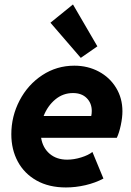

<svg xmlns="http://www.w3.org/2000/svg" viewBox="-20 -825 584 853"><path d="M30.3 -228.5Q30.3 -308.1 66.9 -378.4Q103.5 -448.7 167.7 -491Q231.9 -533.2 310.1 -533.2Q370.1 -533.2 418.9 -507.1Q467.8 -481 495.8 -434.8Q523.9 -388.7 523.9 -330.6Q523.9 -302.7 516.6 -268.6Q509.3 -234.4 499 -212.9H162.6Q169.9 -168 200.7 -141.8Q231.4 -115.7 278.3 -115.7Q308.6 -115.7 340.8 -125.7Q373 -135.7 390.6 -149.9L439.5 -31.7Q403.8 -12.7 359.9 -2.4Q315.9 7.8 272.9 7.8Q197.3 7.8 142.6 -22.9Q87.9 -53.7 59.1 -107.2Q30.3 -160.6 30.3 -228.5ZM385.3 -309.6Q387.7 -319.3 387.7 -332Q387.7 -366.7 365.2 -389.2Q342.8 -411.6 304.2 -411.6Q259.8 -411.6 225.6 -383.1Q191.4 -354.5 173.8 -309.6ZM204.1 -724.1 304.2 -805.2 412.6 -619.1 338.9 -567.9Z"/></svg>

Font: Reddit Sans Vanilla ExtraBold
Style: Italic
Weight: 800
Italic angle: -11.25°
Designer: Stephen Hutchings
Version: Version 1.013